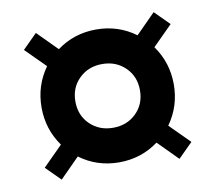

<svg xmlns="http://www.w3.org/2000/svg" viewBox="-60 -586 680 607"><g transform="rotate(-10 280.0 -282.5)"><path d="M108.2 -408.6 45 -471.8 91.4 -518.2 154.1 -455Q209.5 -495.9 280.5 -495.9Q351.4 -495.9 406.8 -455L469.5 -518.2L515.9 -471.8L452.7 -408.6Q492.7 -352.7 492.7 -282.7Q492.7 -212.7 452.7 -156.8L515.9 -93.6L469.5 -47.3L406.8 -110.5Q351.4 -69.5 280.5 -69.5Q209.5 -69.5 154.1 -110.5L91.4 -47.3L45 -93.6L108.2 -156.8Q68.2 -212.7 68.2 -282.7Q68.2 -352.7 108.2 -408.6ZM206.4 -356.1Q176.8 -327.3 176.8 -282.7Q176.8 -238.2 206.4 -209.3Q235.9 -180.5 280.5 -180.5Q325 -180.5 354.5 -209.3Q384.1 -238.2 384.1 -282.7Q384.1 -327.3 354.5 -356.1Q325 -385 280.5 -385Q235.9 -385 206.4 -356.1Z"/></g></svg>

Font: Spartan MB
Style: Bold
Weight: 700
Designer: Matt Bailey, Mirko Velimirovic
Foundry: Matt Bailey
Version: Version 1.005